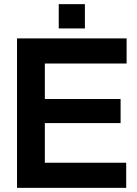

<svg xmlns="http://www.w3.org/2000/svg" viewBox="-20 -905 658 925"><path d="M62 0H588V-121H196V-312H561V-428H196V-599H590V-720H62ZM263 -768H389V-885H263Z"/></svg>

Font: Aspekta 600
Style: Regular
Weight: 600
Designer: Ivo Dolenc
Version: Version 2.100